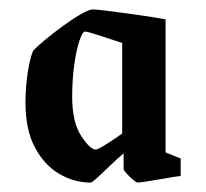

<svg xmlns="http://www.w3.org/2000/svg" viewBox="-20 -706 437 407"><path d="M172 -319Q137 -319 105.5 -337.5Q74 -356 54 -393.5Q34 -431 34 -489Q34 -519 38.5 -550Q43 -581 50 -598Q58 -607 75.5 -621.5Q93 -636 113.5 -651Q134 -666 151.5 -676Q169 -686 177 -686Q183 -686 203.5 -683.5Q224 -681 250 -677.5Q276 -674 298.5 -670.5Q321 -667 331 -665V-383L363 -370V-333Q361 -333 348.5 -331Q336 -329 319 -326Q302 -323 288.5 -321Q275 -319 272 -319Q269 -319 262 -325Q255 -331 248.5 -338Q242 -345 242 -348V-381Q229 -370 214 -355.5Q199 -341 187 -330Q175 -319 172 -319ZM160 -639Q155 -639 148.5 -620Q142 -601 137.5 -569.5Q133 -538 133 -501Q133 -447 152 -418Q171 -389 183 -389Q187 -389 200 -397Q213 -405 225.5 -413.5Q238 -422 239 -423V-615Q227 -619 210 -624.5Q193 -630 179 -634.5Q165 -639 160 -639Z"/></svg>

Font: Grenze Gotisch Medium
Style: Regular
Weight: 500
Designer: Renata Polastri
Foundry: Omnibus-Type
Version: Version 1.001